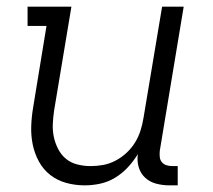

<svg xmlns="http://www.w3.org/2000/svg" viewBox="-20 -550 640 578"><path d="M235 8Q206 8 179 0.5Q152 -7 131 -23.5Q110 -40 97 -64Q84 -88 78.5 -115Q73 -142 74 -170.5Q75 -199 80 -228L120 -472H63V-530H195L143 -218Q140 -198 139 -177.5Q138 -157 142 -138Q146 -119 155 -101.5Q164 -84 178.5 -72Q193 -60 212.5 -55Q232 -50 252 -50Q252 -50 252.5 -50Q253 -50 253 -50Q272 -50 291 -53.5Q310 -57 328 -66.5Q346 -76 361 -90Q376 -104 386.5 -121Q397 -138 403 -157Q409 -176 412 -195L468 -530H533L461 -96Q460 -86 461 -77Q462 -68 467.5 -61.5Q473 -55 481.5 -52.5Q490 -50 499 -50H515V8H490Q470 8 450.5 3Q431 -2 417 -15Q403 -28 397.5 -47Q392 -66 395 -86Q382 -65 365 -46.5Q348 -28 326.5 -15Q305 -2 281.5 3Q258 8 235 8Z"/></svg>

Font: Iosevka Curly Slab LtEx
Style: Italic
Weight: 300
Width: 7
Italic angle: -9°
Monospace: yes
Designer: Belleve Invis
Foundry: Belleve Invis
Version: Version 11.1.0; ttfautohint (v1.8.3)